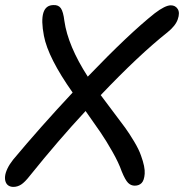

<svg xmlns="http://www.w3.org/2000/svg" viewBox="-33 -691 729 761"><path d="M20 49.8Q9.3 49.8 1.2 44.9Q-6.8 40 -10.5 30.3Q-14.2 20.5 -12.9 7.6Q-11.7 -5.4 -3.7 -22.5Q4.4 -39.6 19 -58.1Q124.5 -184.6 254.9 -324.2Q157.7 -461.9 141.1 -548.8Q117.7 -670.9 179.2 -670.9Q198.7 -671.9 208.3 -658.2Q217.8 -644.5 222.2 -607.9Q236.3 -509.3 314.9 -387.2Q478 -557.1 580.1 -638.2Q621.6 -669.9 644 -669.9Q662.1 -669.9 671.4 -655.3Q680.7 -640.6 671.6 -614.5Q662.6 -588.4 630.9 -563Q517.6 -473.1 366.2 -314Q380.4 -294.4 413.8 -250.5Q447.3 -206.5 463.4 -184.3Q479.5 -162.1 498.5 -130.4Q517.6 -98.6 525.9 -74.2Q542.5 -28.8 540.5 -2.4Q538.6 23.9 528.3 34.4Q518.1 44.9 501 44.9Q485.8 44.9 474.6 33.7Q463.4 22.5 449.2 -12.2Q437.5 -45.9 412.8 -89.4Q388.2 -132.8 366 -165.5Q343.8 -198.2 306.2 -251Q198.2 -134.8 85.9 4.9Q65.4 31.2 50.8 40.5Q36.1 49.8 20 49.8Z"/></svg>

Font: Shantell Sans Bouncy
Style: Italic
Weight: 400
Italic angle: -11.31°
Designer: Stephen Nixon, Anya Danilova, Shantell Martin
Foundry: Arrow Type
Version: Version 1.006;[9816181b4]